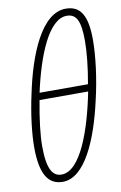

<svg xmlns="http://www.w3.org/2000/svg" viewBox="-88 -820 558 883"><g transform="rotate(-10 191.0 -379.0)"><path d="M30 -168C30 -39 66 12 133 12C237 12 307 -156 346 -331C369 -427 382 -533 382 -607C382 -721 352 -770 283 -770C169 -770 97 -587 61 -413C40 -319 30 -228 30 -168ZM98 -410C134 -576 197 -737 282 -737C326 -737 345 -704 345 -609C345 -559 338 -487 324 -410ZM67 -167C67 -217 76 -293 92 -377H319C284 -200 221 -22 133 -22C92 -22 67 -56 67 -167Z"/></g></svg>

Font: Noto Sans ExtraCondensed ExtraLight
Style: Italic
Weight: 200
Width: 2
Italic angle: -12°
Designer: Monotype Design Team
Foundry: Monotype Imaging Inc.
Version: Version 2.013